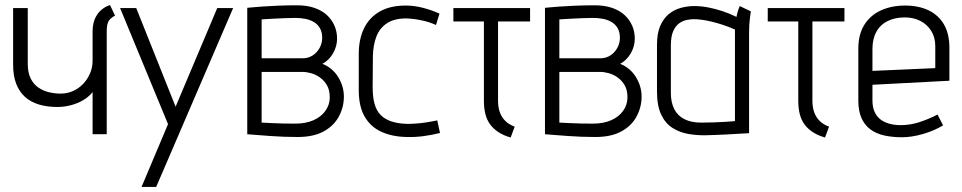

<svg xmlns="http://www.w3.org/2000/svg" viewBox="-20 -532 3813 761"><path d="M347 0H403V-408Q403 -440 413 -452Q423 -464 436 -470L416 -512Q398 -506 385 -495.5Q372 -485 363.5 -471.5Q355 -458 351 -442Q347 -426 347 -409V-291Q347 -265 337 -241.5Q327 -218 310 -200Q293 -182 270 -171.5Q247 -161 220 -161Q197 -161 174 -166.5Q151 -172 132 -185Q113 -198 101.5 -221Q90 -244 90 -279V-500H32V-275Q32 -232 44 -200.5Q56 -169 78.5 -148.5Q101 -128 133.5 -118Q166 -108 208 -108Q233 -108 259 -114.5Q285 -121 308 -134Q331 -147 347 -167Z M541 209H599L904 -500H841L676 -109L520 -500H456L646 -40Z M1258 -279Q1284 -293 1300 -320.5Q1316 -348 1316 -379Q1316 -406 1306 -429.5Q1296 -453 1276.5 -471.5Q1257 -490 1227 -500.5Q1197 -511 1157 -511Q1117 -511 1081.5 -509.5Q1046 -508 1018.5 -506Q991 -504 975.5 -502.5Q960 -501 960 -501V0Q960 0 972 1Q984 2 1004.5 3.5Q1025 5 1050.5 7Q1076 9 1104.5 10Q1133 11 1160 11Q1223 11 1263.5 -11.5Q1304 -34 1323.5 -71Q1343 -108 1343 -149Q1343 -190 1320.5 -226.5Q1298 -263 1258 -279ZM1151 -461Q1170 -461 1189 -457.5Q1208 -454 1223.5 -445Q1239 -436 1248 -420.5Q1257 -405 1257 -382Q1257 -361 1247 -342.5Q1237 -324 1219.5 -312.5Q1202 -301 1180 -301H1017V-455Q1017 -455 1030.5 -456Q1044 -457 1065 -458Q1086 -459 1109 -460Q1132 -461 1151 -461ZM1150 -42Q1126 -42 1102 -42.5Q1078 -43 1059 -44Q1040 -45 1028.5 -45.5Q1017 -46 1017 -46V-247H1179Q1194 -247 1212.5 -242Q1231 -237 1248 -225Q1265 -213 1276 -194Q1287 -175 1287 -146Q1287 -117 1270 -93Q1253 -69 1222.5 -55.5Q1192 -42 1150 -42Z M1708 -433 1722 -478Q1691 -492 1656.5 -501Q1622 -510 1588 -510Q1526 -510 1484.5 -486Q1443 -462 1422.5 -419Q1402 -376 1402 -319V-174Q1402 -110 1425.5 -69.5Q1449 -29 1492 -9.5Q1535 10 1592 11Q1625 12 1659 7.5Q1693 3 1724 -5L1713 -55Q1714 -55 1704 -53Q1694 -51 1676.5 -48Q1659 -45 1637.5 -43Q1616 -41 1594 -41Q1558 -42 1532 -50.5Q1506 -59 1489 -76Q1472 -93 1464.5 -120.5Q1457 -148 1457 -186L1458 -311Q1459 -354 1472 -387.5Q1485 -421 1514 -440Q1543 -459 1590 -459Q1619 -458 1650.5 -451.5Q1682 -445 1708 -433Z M1954 -133V-447H2081V-500H1777V-447H1898V-133Q1898 -103 1904 -79.5Q1910 -56 1923 -38.5Q1936 -21 1956 -8Q1976 5 2004 13L2020 -30Q1998 -38 1983.5 -52Q1969 -66 1961.5 -86Q1954 -106 1954 -133Z M2438 -279Q2464 -293 2480 -320.5Q2496 -348 2496 -379Q2496 -406 2486 -429.5Q2476 -453 2456.5 -471.5Q2437 -490 2407 -500.5Q2377 -511 2337 -511Q2297 -511 2261.5 -509.5Q2226 -508 2198.5 -506Q2171 -504 2155.5 -502.5Q2140 -501 2140 -501V0Q2140 0 2152 1Q2164 2 2184.5 3.5Q2205 5 2230.5 7Q2256 9 2284.5 10Q2313 11 2340 11Q2403 11 2443.5 -11.5Q2484 -34 2503.5 -71Q2523 -108 2523 -149Q2523 -190 2500.5 -226.5Q2478 -263 2438 -279ZM2331 -461Q2350 -461 2369 -457.5Q2388 -454 2403.5 -445Q2419 -436 2428 -420.5Q2437 -405 2437 -382Q2437 -361 2427 -342.5Q2417 -324 2399.5 -312.5Q2382 -301 2360 -301H2197V-455Q2197 -455 2210.5 -456Q2224 -457 2245 -458Q2266 -459 2289 -460Q2312 -461 2331 -461ZM2330 -42Q2306 -42 2282 -42.5Q2258 -43 2239 -44Q2220 -45 2208.5 -45.5Q2197 -46 2197 -46V-247H2359Q2374 -247 2392.5 -242Q2411 -237 2428 -225Q2445 -213 2456 -194Q2467 -175 2467 -146Q2467 -117 2450 -93Q2433 -69 2402.5 -55.5Q2372 -42 2330 -42Z M2956 -487 2912 -508Q2906 -495 2902.5 -480Q2899 -465 2899 -465Q2873 -478 2844.5 -487.5Q2816 -497 2787.5 -502.5Q2759 -508 2732 -508Q2704 -508 2677.5 -500.5Q2651 -493 2630 -475.5Q2609 -458 2596.5 -428.5Q2584 -399 2584 -354V-169Q2584 -113 2600.5 -78Q2617 -43 2645.5 -25Q2674 -7 2708.5 -1Q2743 5 2779 4Q2792 4 2813.5 3Q2835 2 2858.5 1Q2882 0 2903 -1.5Q2924 -3 2937 -3.5Q2950 -4 2949 -4V-400Q2949 -437 2952.5 -462Q2956 -487 2956 -487ZM2639 -163V-351Q2639 -388 2648.5 -409Q2658 -430 2672.5 -440Q2687 -450 2702.5 -453Q2718 -456 2730 -456Q2745 -456 2763 -453.5Q2781 -451 2801.5 -446Q2822 -441 2845 -433.5Q2868 -426 2893 -415V-52Q2893 -52 2882 -51Q2871 -50 2852.5 -49Q2834 -48 2810 -47Q2786 -46 2759 -46Q2720 -46 2693 -59.5Q2666 -73 2652.5 -99.5Q2639 -126 2639 -163Z M3200 -133V-447H3327V-500H3023V-447H3144V-133Q3144 -103 3150 -79.5Q3156 -56 3169 -38.5Q3182 -21 3202 -8Q3222 5 3250 13L3266 -30Q3244 -38 3229.5 -52Q3215 -66 3207.5 -86Q3200 -106 3200 -133Z M3438 -134V-196L3743 -212V-342Q3743 -398 3721.5 -435Q3700 -472 3660.5 -491Q3621 -510 3567 -510Q3514 -510 3472 -491Q3430 -472 3406 -434Q3382 -396 3382 -339V-134Q3382 -92 3394.5 -64Q3407 -36 3430 -19Q3453 -2 3485 5Q3517 12 3555 12Q3593 12 3637 -0.5Q3681 -13 3718 -35L3696 -78Q3659 -59 3623 -47.5Q3587 -36 3550 -36Q3526 -36 3505.5 -41.5Q3485 -47 3470 -58.5Q3455 -70 3446.5 -88.5Q3438 -107 3438 -134ZM3687 -349V-262L3438 -251V-338Q3438 -378 3453.5 -406Q3469 -434 3498 -448.5Q3527 -463 3566 -463Q3601 -463 3628 -449Q3655 -435 3671 -409.5Q3687 -384 3687 -349Z"/></svg>

Font: Advent Pro
Style: Regular
Weight: 400
Designer: VivaRado, Andreas Kalpakidis
Foundry: VivaRado, Andreas Kalpakidis
Version: Version 3.000